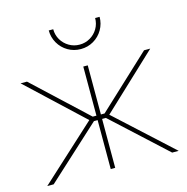

<svg xmlns="http://www.w3.org/2000/svg" viewBox="-107 -831 909 933"><g transform="rotate(-15 347.5 -364.5)"><path d="M297.4 -256.8 21 -515.6H53.2L317.9 -268.6H336.4V-515.6H358.9V-268.6H377.4L642.1 -515.6H673.3L397.9 -256.8L678.2 0H645.5L377.9 -246.1H358.9V0H336.4V-246.1H317.9L49.3 0H17.1ZM219.7 -728.5H242.2Q242.2 -699.7 256.3 -675.5Q270.5 -651.4 294.7 -637.2Q318.8 -623 347.7 -623Q376.5 -623 400.6 -637.2Q424.8 -651.4 439 -675.5Q453.1 -699.7 453.1 -728.5H475.6Q475.6 -693.8 458.5 -664.3Q441.4 -634.8 412.1 -617.7Q382.8 -600.6 347.7 -600.6Q312.5 -600.6 283.2 -617.7Q253.9 -634.8 236.8 -664.3Q219.7 -693.8 219.7 -728.5Z"/></g></svg>

Font: Intratopia Thin
Style: Regular
Weight: 100
Designer: Rasmus Andersson
Foundry: rsms
Version: Version 3.000;Glyphs 3.2.3 (3260)